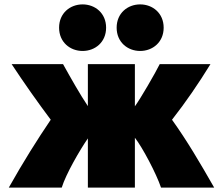

<svg xmlns="http://www.w3.org/2000/svg" viewBox="-20 -839 1015 874"><path d="M20 15H261C280 -47 344 -157 380 -209V15H594V-212C628 -169 692 -48 713 15H955C888 -102 833 -196 763 -294C825 -373 884 -459 938 -547H707C688 -508 619 -389 594 -355V-547H380V-356C345 -408 302 -484 267 -547H33C89 -462 151 -374 211 -294C150 -204 87 -104 20 15ZM511 -713C511 -647 561 -607 618 -607C675 -607 725 -647 725 -713C725 -779 675 -819 618 -819C561 -819 511 -779 511 -713ZM249 -713C249 -647 299 -607 356 -607C413 -607 463 -647 463 -713C463 -779 413 -819 356 -819C299 -819 249 -779 249 -713Z"/></svg>

Font: Repo ExtraBlack
Style: Regular
Weight: 400
Designer: Stefan Peev
Foundry: Context Ltd
Version: Version 001.502